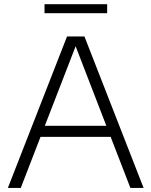

<svg xmlns="http://www.w3.org/2000/svg" viewBox="-20 -918 740 938"><path d="M617 0 520.5 -249.5H178L81.5 0H18.5L307.5 -740H392.5L681.5 0ZM199 -303.5H499.5L349.5 -692ZM197.5 -853.5V-897.5H503.5V-853.5Z"/></svg>

Font: Encode Sans Semi Expanded Light
Style: Regular
Weight: 300
Width: 6
Designer: Multiple Designers
Foundry: Impallari Type
Version: Version 2.000